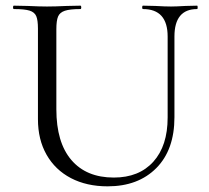

<svg xmlns="http://www.w3.org/2000/svg" viewBox="-20 -645 738 678"><path d="M485 -613Q482 -613 482 -619Q482 -625 485 -625L529 -624Q563 -622 584 -622Q601 -622 635 -624L676 -625Q678 -625 678 -619Q678 -613 676 -613Q596 -613 596 -516V-231Q596 -116 532 -51.5Q468 13 360 13Q286 13 230.5 -16Q175 -45 144.5 -98.5Q114 -152 114 -224V-544Q114 -574 108 -588Q102 -602 84.5 -607.5Q67 -613 29 -613Q26 -613 26 -619Q26 -625 29 -625L78 -624Q120 -622 146 -622Q174 -622 216 -624L264 -625Q267 -625 267 -619Q267 -613 264 -613Q227 -613 209 -607Q191 -601 185 -586.5Q179 -572 179 -542V-259Q179 -142 232 -80Q285 -18 382 -18Q471 -18 521.5 -74Q572 -130 572 -230V-516Q572 -613 485 -613Z"/></svg>

Font: Cormorant Garamond
Style: Regular
Weight: 400
Designer: Christian Thalmann (Catharsis Fonts)
Version: Version 3.000